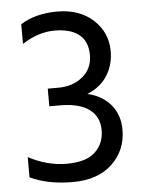

<svg xmlns="http://www.w3.org/2000/svg" viewBox="-50 -702 566 748"><g transform="rotate(-5 233.0 -327.5)"><path d="M415 -180Q415 -100 359 -47Q303 6 205 6Q107 6 38 -27V-106Q112 -67 187.5 -67Q263 -67 298.5 -100Q334 -133 334 -186Q334 -239 294.5 -267.5Q255 -296 181 -296H139V-365H181Q237 -365 275.5 -396.5Q314 -428 314 -481Q314 -534 281 -561Q248 -588 184.5 -588Q121 -588 58 -547V-624Q116 -661 202.5 -661Q289 -661 342.5 -611.5Q396 -562 396 -489Q396 -436 369.5 -394Q343 -352 291 -331Q348 -318 381.5 -278.5Q415 -239 415 -180Z"/></g></svg>

Font: Hind Jalandhar
Style: Regular
Weight: 400
Designer: Namrata Goyal
Foundry: Indian Type Foundry
Version: Version 0.702;PS 1.0;hotconv 1.0.81;makeotf.lib2.5.63406